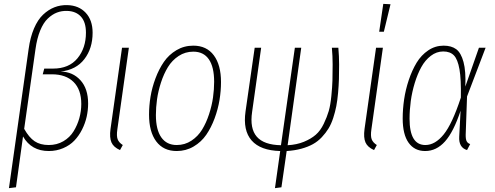

<svg xmlns="http://www.w3.org/2000/svg" viewBox="-20 -765 2540 985"><path d="M25.9 200.2 127 -514.2Q135.3 -574.2 154.5 -619.1Q173.8 -664.1 200.9 -689.7Q228 -715.3 259 -727.5Q290 -739.7 325.2 -738.8Q384.3 -737.3 419.7 -699.5Q455.1 -661.6 455.1 -597.2Q455.1 -516.6 412.8 -461.7Q370.6 -406.7 291 -397.9Q353 -397 392.6 -353.5Q432.1 -310.1 432.1 -233.9Q432.1 -199.7 424.6 -166Q417 -132.3 400.9 -100.3Q384.8 -68.4 361.6 -43.9Q338.4 -19.5 304.2 -4.9Q270 9.8 230 9.8Q141.1 9.8 98.1 -64.9L62 195.8ZM230 -21Q272 -21 305.2 -40.5Q338.4 -60.1 357.7 -91.6Q377 -123 387 -158.9Q397 -194.8 397 -231.9Q397 -305.2 357.4 -344.5Q317.9 -383.8 246.1 -383.8H199.2L207 -413.1H252Q334 -413.1 377.4 -465.8Q420.9 -518.6 420.9 -597.2Q420.9 -651.4 395.5 -679.4Q370.1 -707.5 325.2 -709Q296.9 -710 272.5 -700.7Q248 -691.4 225.3 -669.9Q202.6 -648.4 186.3 -608.6Q169.9 -568.8 162.1 -513.2L104 -104Q128.9 -59.6 157.7 -40.3Q186.5 -21 230 -21Z M641.1 -520 582 -101.1Q577.1 -67.9 583.5 -50.8Q589.8 -33.7 609.9 -21L595.7 4.9Q562.5 -9.8 551.8 -34.4Q541 -59.1 546.9 -103L606 -520Z M886.7 9.8Q818.4 9.8 781.5 -39.6Q744.6 -88.9 744.6 -176.8Q744.6 -221.7 752.2 -268.6Q759.8 -315.4 777.6 -363Q795.4 -410.6 820.8 -447.5Q846.2 -484.4 885.3 -507.6Q924.3 -530.8 971.7 -530.8Q1040 -530.8 1076.9 -481.2Q1113.8 -431.6 1113.8 -344.2Q1113.8 -299.3 1106.2 -252.4Q1098.6 -205.6 1081.1 -158Q1063.5 -110.4 1038.1 -73.5Q1012.7 -36.6 973.4 -13.4Q934.1 9.8 886.7 9.8ZM886.7 -21Q928.2 -21 961.9 -43.2Q995.6 -65.4 1016.8 -100.1Q1038.1 -134.8 1052.5 -179Q1066.9 -223.1 1072.8 -264.9Q1078.6 -306.6 1078.6 -345.2Q1078.6 -421.4 1051.5 -460.7Q1024.4 -500 971.7 -500Q930.2 -500 896.5 -477.8Q862.8 -455.6 841.6 -420.9Q820.3 -386.2 805.9 -341.8Q791.5 -297.4 785.6 -255.6Q779.8 -213.9 779.8 -174.8Q779.8 -99.6 807.4 -60.3Q835 -21 886.7 -21Z M1719.7 -434.1Q1719.7 -391.6 1718.8 -359.1Q1717.8 -326.7 1714.4 -288.1Q1710.9 -249.5 1705.3 -220.5Q1699.7 -191.4 1689.5 -159.9Q1679.2 -128.4 1665.3 -105.7Q1651.4 -83 1631.1 -61.3Q1610.8 -39.6 1585.2 -25.4Q1559.6 -11.2 1525.6 -2Q1491.7 7.3 1450.7 9.8L1423.8 195.8L1390.6 200.2L1417.5 9.8Q1316.4 7.3 1271 -44.2Q1225.6 -95.7 1239.7 -193.8L1286.6 -520H1319.8L1273.4 -190.9Q1260.7 -106 1297.4 -63.7Q1334 -21.5 1421.4 -20L1492.7 -520H1525.4L1455.6 -20Q1502.4 -22.5 1539.1 -37.6Q1575.7 -52.7 1599.9 -73.7Q1624 -94.7 1640.9 -129.9Q1657.7 -165 1666.5 -195.3Q1675.3 -225.6 1679.9 -272.7Q1684.6 -319.8 1685.5 -351.8Q1686.5 -383.8 1686.5 -434.1Q1686.5 -478 1682.6 -520H1715.8Q1719.7 -476.1 1719.7 -434.1Z M1946.3 -745.1 1983.4 -743.2 1949.2 -602.1H1925.3ZM1944.3 -520 1885.3 -101.1Q1880.4 -67.9 1886.7 -50.8Q1893.1 -33.7 1913.1 -21L1898.9 4.9Q1865.7 -9.8 1855 -34.4Q1844.2 -59.1 1850.1 -103L1909.2 -520Z M2255.9 -530.8Q2295.9 -530.8 2320.6 -512.5Q2345.2 -494.1 2357.9 -447Q2370.6 -399.9 2367.2 -320.8L2437 -520H2471.2L2376 -270L2369.1 -74.2Q2368.7 -50.3 2374.3 -40Q2379.9 -29.8 2392.1 -25.9L2376 4.9Q2332.5 -8.3 2335.9 -64L2342.8 -196.8Q2307.1 -88.9 2263.2 -39.6Q2219.2 9.8 2161.1 9.8Q2106.4 9.8 2076.2 -32.7Q2045.9 -75.2 2045.9 -157.2Q2045.9 -205.1 2053.2 -254.9Q2060.5 -304.7 2077.1 -354.5Q2093.8 -404.3 2117.4 -443.4Q2141.1 -482.4 2177 -506.6Q2212.9 -530.8 2255.9 -530.8ZM2253.9 -501Q2219.7 -501 2190.4 -478.8Q2161.1 -456.5 2141.4 -420.7Q2121.6 -384.8 2107.7 -339.1Q2093.8 -293.5 2087.4 -246.8Q2081.1 -200.2 2081.1 -155.8Q2081.1 -21 2162.1 -21Q2212.4 -21 2256.3 -75.4Q2300.3 -129.9 2344.2 -264.2Q2346.2 -357.9 2337.2 -409.4Q2328.1 -460.9 2308.6 -481Q2289.1 -501 2253.9 -501Z"/></svg>

Font: Fira Sans Compressed UltraLight
Style: Italic
Weight: 200
Width: 3
Italic angle: -8°
Designer: Carrois Corporate & Edenspiekermann AG
Foundry: Carrois Corporate GbR & Edenspiekermann AG
Version: Version 4.203;PS 004.203;hotconv 1.0.88;makeotf.lib2.5.64775